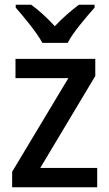

<svg xmlns="http://www.w3.org/2000/svg" viewBox="-20 -786 458 806"><path d="M158 -606H264C287 -651 343 -715 377 -754V-766H311C277 -740 245 -713 210 -676C178 -711 142 -744 111 -766H46V-754C81 -714 134 -650 158 -606ZM388 0V-81H149L380 -467V-539H45V-458H267L31 -65V0Z"/></svg>

Font: Noto Sans Arabic UI SmCn Md
Style: Regular
Weight: 500
Width: 4
Designer: Monotype Design Team, Nadine Chahine and Nizar Qandah
Foundry: Monotype Imaging Inc.
Version: Version 2.010